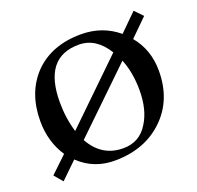

<svg xmlns="http://www.w3.org/2000/svg" viewBox="-95 -585 724 704"><g transform="rotate(-20 267.0 -233.0)"><path d="M494 -483 524 -452 457 -386Q506 -327 506 -245Q506 -132 434 -62Q362 8 248 10Q162 12 103 -45L39 17L11 -16L75 -77Q34 -139 34 -219Q34 -330 100 -399Q168 -468 283 -468Q366 -468 427 -417ZM142 -142 372 -365Q329 -435 262 -435Q125 -435 125 -260Q125 -198 142 -142ZM415 -202Q415 -271 393 -325L160 -100Q203 -22 287 -22Q351 -22 384 -77Q415 -126 415 -202Z"/></g></svg>

Font: GFS Didot
Style: Regular
Weight: 400
Designer: Takis Katsoulidis and George D. Matthiopoulos
Foundry: Takis Katsoulidis and George D. Matthiopoulos
Version: Version 1.0